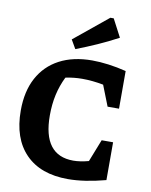

<svg xmlns="http://www.w3.org/2000/svg" viewBox="-99 -992 844 1075"><g transform="rotate(10 323.0 -454.5)"><path d="M362 11Q206 11 121 -76Q36 -163 36 -322Q36 -431 77.5 -508Q119 -585 196.5 -626Q274 -667 382 -667Q425 -667 474.5 -660.5Q524 -654 576 -641V-427H511L465 -544Q403 -556 345 -556Q297 -556 250 -546Q225 -495 213 -440.5Q201 -386 201 -323Q201 -96 374 -96Q412 -96 461 -109L511 -236H576V-21Q455 11 362 11ZM277 -713 248 -763 440 -920H459L512 -819Q454 -788 395.5 -762Q337 -736 277 -713Z"/></g></svg>

Font: Piazzolla SC
Style: Bold
Weight: 700
Designer: Juan Pablo del Peral
Foundry: Huerta Tipografica
Version: Version 1.330